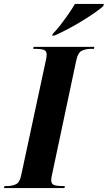

<svg xmlns="http://www.w3.org/2000/svg" viewBox="-60 -951 545 971"><path d="M-40 0 -37 -10H-25Q0 -10 20 -19Q40 -28 47 -64L170 -637Q174 -653 175 -662Q176 -671 176 -675Q176 -694 161 -699Q146 -704 120 -704H108L110 -714H417L415 -704H402Q374 -704 354 -694.5Q334 -685 326 -647L207 -86Q203 -70 201 -58.5Q199 -47 199 -39Q199 -20 214.5 -15Q230 -10 255 -10H268L266 0ZM206 -779Q225 -798 245.5 -824.5Q266 -851 285.5 -879Q305 -907 319 -931H465L463 -921Q451 -909 422.5 -889Q394 -869 357.5 -846.5Q321 -824 283 -804Q245 -784 215 -771H204Z"/></svg>

Font: Noto Serif Display ExtraCondensed ExtraBold
Style: Italic
Weight: 800
Width: 2
Italic angle: -12°
Designer: Monotype Design Team
Foundry: Monotype Imaging Inc.
Version: Version 2.009